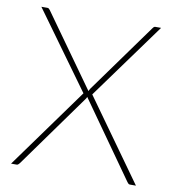

<svg xmlns="http://www.w3.org/2000/svg" viewBox="-80 -774 769 845"><g transform="rotate(10 305.0 -351.5)"><path d="M583.5 0H556.5Q551.5 0 549 -3.2Q546.5 -6.5 544 -9L304.5 -347.5Q303 -341.5 299.5 -337.5L63.5 -9Q60.5 -6 57.8 -3Q55 0 51 0H25.5L285.5 -360L37 -703H64Q69 -703 71.2 -700.2Q73.5 -697.5 76 -695L305.5 -373.5Q306.5 -376 307.8 -378.8Q309 -381.5 311 -384.5L534.5 -694.5Q536.5 -697.5 539.2 -700.2Q542 -703 546 -703H572L324.5 -362Z"/></g></svg>

Font: Lato ExtraLight
Style: Regular
Weight: 275
Designer: Lukasz Dziedzic with Adam Twardoch and Botio Nikoltchev
Foundry: tyPoland Lukasz Dziedzic
Version: Version 2.015; 2015-08-06; http://www.latofonts.com/